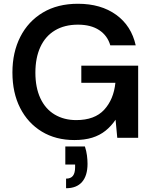

<svg xmlns="http://www.w3.org/2000/svg" viewBox="-20 -732 811 1020"><path d="M375 12Q276 12 202 -33Q128 -78 87 -158.5Q46 -239 46 -347Q46 -454 88 -536.5Q130 -619 208 -665.5Q286 -712 394 -712Q516 -712 597 -653.5Q678 -595 701 -491H566Q551 -543 507 -572Q463 -601 394 -601Q323 -601 272 -570.5Q221 -540 194.5 -482.5Q168 -425 168 -346Q168 -267 194.5 -210Q221 -153 270.5 -123.5Q320 -94 385 -94Q483 -94 533.5 -149Q584 -204 593 -292H412V-383H714V0H603L594 -96Q571 -62 540.5 -37.5Q510 -13 469.5 -0.5Q429 12 375 12ZM331 268V217Q356 217 367.5 202Q379 187 379 157V142H327V46H431Q439 70 442 94Q445 118 445 138Q445 201 416 234.5Q387 268 331 268Z"/></svg>

Font: DM Sans 20pt SemiBold
Style: Regular
Weight: 600
Version: Version 4.004;gftools[0.9.30]